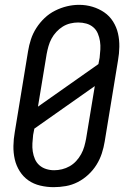

<svg xmlns="http://www.w3.org/2000/svg" viewBox="-20 -766 540 794"><path d="M202 8Q174 8 146.5 1.5Q119 -5 97.5 -20Q76 -35 61.5 -58Q47 -81 41 -107.5Q35 -134 35.5 -162.5Q36 -191 41 -219L96 -554Q100 -579 108 -603.5Q116 -628 130.5 -650.5Q145 -673 164.5 -691.5Q184 -710 208 -722Q232 -734 257 -740Q282 -746 307 -746Q336 -746 362.5 -738Q389 -730 411 -715Q433 -700 447.5 -677Q462 -654 468 -627.5Q474 -601 473.5 -572.5Q473 -544 468 -516L413 -181Q409 -156 401 -131.5Q393 -107 379 -84.5Q365 -62 345 -43.5Q325 -25 301.5 -13Q278 -1 252.5 3.5Q227 8 202 8ZM137 -325 387 -501 392 -527Q394 -544 395 -561.5Q396 -579 393.5 -595.5Q391 -612 384.5 -627.5Q378 -643 365.5 -653.5Q353 -664 337 -668.5Q321 -673 303 -673Q287 -673 270.5 -669Q254 -665 239.5 -656Q225 -647 213 -634Q201 -621 193 -606Q185 -591 180.5 -575Q176 -559 173 -543ZM204 -62Q220 -62 236.5 -66Q253 -70 268 -78.5Q283 -87 295 -100Q307 -113 315.5 -128.5Q324 -144 328.5 -160Q333 -176 336 -192L372 -410L122 -234L117 -208Q115 -191 114 -173.5Q113 -156 115.5 -139.5Q118 -123 124.5 -108Q131 -93 143 -82.5Q155 -72 171 -67Q187 -62 204 -62Z"/></svg>

Font: Iosevka Slab Oblique
Style: Regular
Weight: 400
Italic angle: -9°
Monospace: yes
Designer: Belleve Invis
Foundry: Belleve Invis
Version: Version 11.1.1; ttfautohint (v1.8.3)